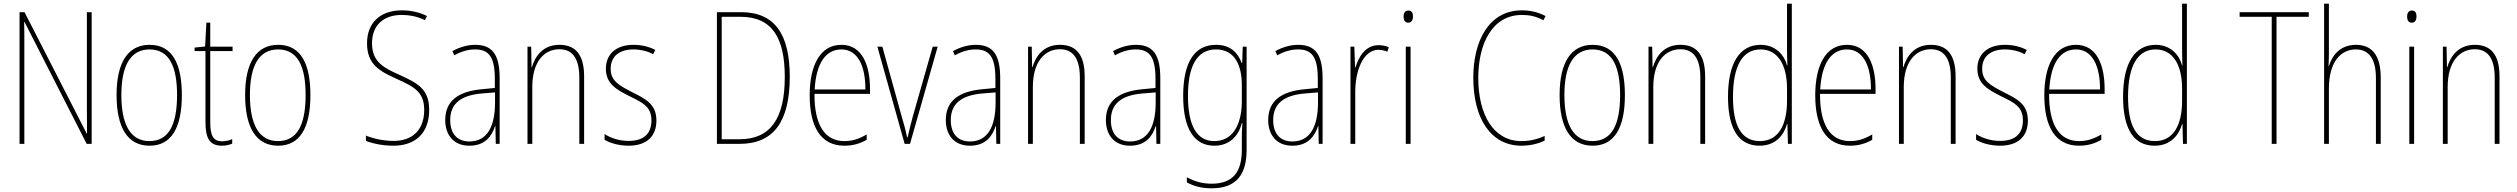

<svg xmlns="http://www.w3.org/2000/svg" viewBox="-20 -780 13646 1041"><path d="M477 0V-714H451V-190C451 -156 452 -103 452 -56H450L113 -714H86V0H112V-534C112 -589 112 -625 111 -661H113L450 0Z M966 -264C966 -428 918 -537 791 -537C673 -537 612 -440 612 -265C612 -88 672 10 791 10C909 10 966 -87 966 -264ZM638 -265C638 -423 687 -512 791 -512C901 -512 940 -413 940 -265C940 -102 894 -15 790 -15C686 -15 638 -107 638 -265Z M1184 -14C1133 -14 1120 -49 1120 -119V-503H1241V-527H1120V-657H1099L1092 -528L1035 -522V-503H1094V-120C1094 -37 1112 10 1183 10C1207 10 1223 5 1239 -1V-26C1225 -19 1205 -14 1184 -14Z M1663 -264C1663 -428 1615 -537 1488 -537C1370 -537 1309 -440 1309 -265C1309 -88 1369 10 1488 10C1606 10 1663 -87 1663 -264ZM1335 -265C1335 -423 1384 -512 1488 -512C1598 -512 1637 -413 1637 -265C1637 -102 1591 -15 1487 -15C1383 -15 1335 -107 1335 -265Z M2307 -184C2307 -299 2244 -329 2142 -376C2063 -411 1997 -444 1997 -545C1997 -644 2060 -699 2158 -699C2193 -699 2238 -693 2284 -671L2295 -693C2259 -712 2209 -724 2159 -724C2049 -724 1970 -663 1970 -545C1970 -429 2041 -393 2129 -353C2228 -309 2280 -280 2280 -184C2280 -77 2218 -16 2114 -16C2060 -16 2005 -28 1964 -45V-16C2006 0 2059 10 2113 10C2231 10 2307 -57 2307 -184Z M2556 -537C2515 -537 2471 -524 2433 -503L2443 -480C2486 -504 2523 -512 2556 -512C2631 -512 2663 -471 2663 -351V-303L2590 -296C2466 -284 2394 -234 2394 -129C2394 -53 2435 10 2525 10C2611 10 2647 -43 2664 -96H2666L2668 0H2689V-356C2689 -486 2648 -537 2556 -537ZM2590 -273 2664 -279V-220C2663 -98 2624 -13 2525 -13C2459 -13 2421 -55 2421 -129C2421 -219 2480 -263 2590 -273Z M3013 -537C2924 -537 2881 -475 2864 -416H2862L2860 -527H2840V0H2866V-308C2866 -445 2930 -513 3013 -513C3080 -513 3121 -468 3121 -359V0H3147V-366C3147 -485 3099 -537 3013 -537Z M3539 -126C3539 -218 3477 -245 3404 -282C3335 -318 3291 -342 3291 -407C3291 -476 3340 -512 3414 -512C3453 -512 3494 -502 3521 -486L3533 -509C3502 -526 3460 -537 3415 -537C3316 -537 3265 -482 3265 -408C3265 -324 3323 -294 3398 -256C3466 -223 3512 -200 3512 -128C3512 -57 3473 -16 3388 -16C3340 -16 3294 -30 3258 -53V-22C3285 -6 3332 10 3388 10C3489 10 3539 -44 3539 -126Z M4262 -364C4262 -595 4180 -714 3998 -714H3867V0H3990C4177 0 4262 -124 4262 -364ZM4235 -362C4235 -140 4159 -25 3990 -25H3893V-689H3994C4169 -689 4235 -572 4235 -362Z M4542 -537C4425 -537 4370 -423 4370 -263C4370 -97 4427 10 4558 10C4606 10 4644 -2 4679 -22V-51C4636 -26 4601 -15 4558 -15C4450 -15 4395 -106 4396 -271H4697V-298C4697 -424 4656 -537 4542 -537ZM4542 -512C4633 -512 4673 -417 4672 -295H4397C4405 -440 4459 -512 4542 -512Z M4885 0H4914L5064 -527H5037L4929 -148C4918 -108 4910 -74 4901 -35H4898C4890 -75 4881 -109 4869 -148L4764 -527H4737Z M5270 -537C5229 -537 5185 -524 5147 -503L5157 -480C5200 -504 5237 -512 5270 -512C5345 -512 5377 -471 5377 -351V-303L5304 -296C5180 -284 5108 -234 5108 -129C5108 -53 5149 10 5239 10C5325 10 5361 -43 5378 -96H5380L5382 0H5403V-356C5403 -486 5362 -537 5270 -537ZM5304 -273 5378 -279V-220C5377 -98 5338 -13 5239 -13C5173 -13 5135 -55 5135 -129C5135 -219 5194 -263 5304 -273Z M5727 -537C5638 -537 5595 -475 5578 -416H5576L5574 -527H5554V0H5580V-308C5580 -445 5644 -513 5727 -513C5794 -513 5835 -468 5835 -359V0H5861V-366C5861 -485 5813 -537 5727 -537Z M6138 -537C6097 -537 6053 -524 6015 -503L6025 -480C6068 -504 6105 -512 6138 -512C6213 -512 6245 -471 6245 -351V-303L6172 -296C6048 -284 5976 -234 5976 -129C5976 -53 6017 10 6107 10C6193 10 6229 -43 6246 -96H6248L6250 0H6271V-356C6271 -486 6230 -537 6138 -537ZM6172 -273 6246 -279V-220C6245 -98 6206 -13 6107 -13C6041 -13 6003 -55 6003 -129C6003 -219 6062 -263 6172 -273Z M6573 -537C6450 -537 6395 -432 6395 -260C6395 -78 6457 10 6564 10C6644 10 6695 -40 6713 -113H6716C6713 -72 6713 -47 6713 -14V32C6713 156 6662 216 6549 216C6495 216 6454 202 6415 181V209C6452 229 6495 241 6549 241C6683 241 6739 167 6739 32V-527H6718L6715 -439H6712C6693 -491 6654 -537 6573 -537ZM6573 -512C6676 -512 6713 -424 6713 -319V-229C6713 -129 6678 -15 6564 -15C6471 -15 6421 -95 6421 -260C6421 -413 6465 -512 6573 -512Z M7018 -537C6977 -537 6933 -524 6895 -503L6905 -480C6948 -504 6985 -512 7018 -512C7093 -512 7125 -471 7125 -351V-303L7052 -296C6928 -284 6856 -234 6856 -129C6856 -53 6897 10 6987 10C7073 10 7109 -43 7126 -96H7128L7130 0H7151V-356C7151 -486 7110 -537 7018 -537ZM7052 -273 7126 -279V-220C7125 -98 7086 -13 6987 -13C6921 -13 6883 -55 6883 -129C6883 -219 6942 -263 7052 -273Z M7454 -535C7382 -535 7346 -470 7329 -414H7327L7323 -527H7302V0H7328V-283C7328 -394 7370 -510 7454 -510C7473 -510 7489 -505 7502 -500L7510 -524C7493 -532 7473 -535 7454 -535Z M7616 -723C7596 -723 7590 -706 7590 -690C7590 -672 7597 -657 7615 -657C7633 -657 7641 -671 7641 -691C7641 -707 7636 -723 7616 -723ZM7628 -527H7602V0H7628Z M8232 -699C8267 -699 8308 -693 8348 -670L8360 -693C8319 -714 8278 -724 8232 -724C8050 -724 7968 -554 7968 -359C7968 -133 8066 10 8229 10C8279 10 8324 -2 8355 -18V-43C8327 -30 8284 -15 8229 -15C8080 -15 7995 -154 7995 -358C7995 -537 8067 -699 8232 -699Z M8790 -264C8790 -428 8742 -537 8615 -537C8497 -537 8436 -440 8436 -265C8436 -88 8496 10 8615 10C8733 10 8790 -87 8790 -264ZM8462 -265C8462 -423 8511 -512 8615 -512C8725 -512 8764 -413 8764 -265C8764 -102 8718 -15 8614 -15C8510 -15 8462 -107 8462 -265Z M9091 -537C9002 -537 8959 -475 8942 -416H8940L8938 -527H8918V0H8944V-308C8944 -445 9008 -513 9091 -513C9158 -513 9199 -468 9199 -359V0H9225V-366C9225 -485 9177 -537 9091 -537Z M9520 10C9609 10 9653 -50 9669 -108H9671L9674 0H9695V-760H9669V-511C9669 -483 9670 -456 9671 -425H9669C9655 -481 9607 -537 9526 -537C9413 -537 9349 -439 9349 -255C9349 -82 9406 10 9520 10ZM9522 -15C9420 -15 9376 -101 9376 -255C9376 -425 9429 -512 9526 -512C9618 -512 9669 -430 9669 -300V-234C9669 -100 9621 -15 9522 -15Z M9994 -537C9877 -537 9822 -423 9822 -263C9822 -97 9879 10 10010 10C10058 10 10096 -2 10131 -22V-51C10088 -26 10053 -15 10010 -15C9902 -15 9847 -106 9848 -271H10149V-298C10149 -424 10108 -537 9994 -537ZM9994 -512C10085 -512 10125 -417 10124 -295H9849C9857 -440 9911 -512 9994 -512Z M10449 -537C10360 -537 10317 -475 10300 -416H10298L10296 -527H10276V0H10302V-308C10302 -445 10366 -513 10449 -513C10516 -513 10557 -468 10557 -359V0H10583V-366C10583 -485 10535 -537 10449 -537Z M10975 -126C10975 -218 10913 -245 10840 -282C10771 -318 10727 -342 10727 -407C10727 -476 10776 -512 10850 -512C10889 -512 10930 -502 10957 -486L10969 -509C10938 -526 10896 -537 10851 -537C10752 -537 10701 -482 10701 -408C10701 -324 10759 -294 10834 -256C10902 -223 10948 -200 10948 -128C10948 -57 10909 -16 10824 -16C10776 -16 10730 -30 10694 -53V-22C10721 -6 10768 10 10824 10C10925 10 10975 -44 10975 -126Z M11236 -537C11119 -537 11064 -423 11064 -263C11064 -97 11121 10 11252 10C11300 10 11338 -2 11373 -22V-51C11330 -26 11295 -15 11252 -15C11144 -15 11089 -106 11090 -271H11391V-298C11391 -424 11350 -537 11236 -537ZM11236 -512C11327 -512 11367 -417 11366 -295H11091C11099 -440 11153 -512 11236 -512Z M11662 10C11751 10 11795 -50 11811 -108H11813L11816 0H11837V-760H11811V-511C11811 -483 11812 -456 11813 -425H11811C11797 -481 11749 -537 11668 -537C11555 -537 11491 -439 11491 -255C11491 -82 11548 10 11662 10ZM11664 -15C11562 -15 11518 -101 11518 -255C11518 -425 11571 -512 11668 -512C11760 -512 11811 -430 11811 -300V-234C11811 -100 11763 -15 11664 -15Z M12323 0V-689H12498V-714H12123V-689H12297V0Z M12607 -493V-760H12581V0H12607V-299C12607 -447 12673 -512 12753 -512C12818 -512 12862 -469 12862 -356V0H12888V-360C12888 -480 12840 -537 12754 -537C12666 -537 12624 -477 12607 -422H12605C12606 -446 12607 -463 12607 -493Z M13057 -723C13037 -723 13031 -706 13031 -690C13031 -672 13038 -657 13056 -657C13074 -657 13082 -671 13082 -691C13082 -707 13077 -723 13057 -723ZM13069 -527H13043V0H13069Z M13398 -537C13309 -537 13266 -475 13249 -416H13247L13245 -527H13225V0H13251V-308C13251 -445 13315 -513 13398 -513C13465 -513 13506 -468 13506 -359V0H13532V-366C13532 -485 13484 -537 13398 -537Z"/></svg>

Font: Noto Sans Devanagari Condensed Thin
Style: Regular
Weight: 100
Width: 3
Designer: Jelle Bosma - Monotype Design Team
Foundry: Monotype Imaging Inc.
Version: Version 2.004